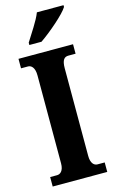

<svg xmlns="http://www.w3.org/2000/svg" viewBox="-139 -984 622 1037"><g transform="rotate(-15 172.0 -465.5)"><path d="M96 -784V-771H164C221 -810 309 -886 330 -921V-931H181C164 -886 122 -827 96 -784ZM20 0H325V-53H285C265 -53 248 -70 248 -110V-600C248 -647 262 -661 285 -661H325V-714H20V-661H59C76 -661 96 -647 96 -601V-109C96 -67 76 -53 59 -53H20Z"/></g></svg>

Font: Noto Serif Thai ExtraCondensed ExtraBold
Style: Regular
Weight: 800
Width: 2
Designer: Monotype Design Team
Foundry: Monotype Imaging Inc.
Version: Version 2.002